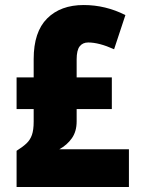

<svg xmlns="http://www.w3.org/2000/svg" viewBox="-20 -744 562 764"><path d="M313 -724Q400 -724 479 -684L434 -548Q374 -575 331 -575Q309 -575 297 -559.5Q285 -544 285 -508V-436H425V-310H285V-261Q285 -221 266 -194Q247 -167 216 -150H493V0H46V-144Q70 -159 85 -173Q100 -187 107 -207Q114 -227 114 -260V-310H46V-436H114V-509Q114 -617 167.5 -670.5Q221 -724 313 -724Z"/></svg>

Font: Noto Sans Malayalam Condensed Black
Style: Regular
Weight: 900
Width: 3
Designer: Jelle Bosma - Monotype Design Team
Foundry: Monotype Imaging Inc.
Version: Version 2.104; ttfautohint (v1.8.4.7-5d5b)